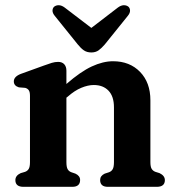

<svg xmlns="http://www.w3.org/2000/svg" viewBox="-20 -723 685 743"><path d="M237 -449.5V-398Q291.5 -445.5 335 -465.8Q378.5 -486 417.5 -486Q482 -486 522 -444.8Q562 -403.5 562 -335V-96Q562 -77.5 567 -69.5Q572 -61.5 581.5 -58L597.5 -53Q618 -43 618 -26Q618 0 586.5 0H397.5Q367.5 0 367.5 -26.5Q367.5 -42.5 385 -51L402 -56.5Q411.5 -60 416.2 -68.5Q421 -77 421 -96V-307.5Q421 -350 400 -372Q379 -394 343 -394Q320.5 -394 294.5 -383.2Q268.5 -372.5 241.5 -348.5L237 -345V-95.5Q237 -76.5 241.8 -68.2Q246.5 -60 256 -56.5L272 -51Q290 -42.5 290 -26.5Q290 0 259.5 0H71Q39.5 0 39.5 -26Q39.5 -43.5 60 -53L77 -58Q86.5 -61.5 91.2 -69.5Q96 -77.5 96 -95.5V-352Q96 -367.5 91.2 -374Q86.5 -380.5 77.5 -383L53 -385Q33.5 -391 33.5 -408Q33.5 -426.5 60.5 -437L149 -469Q168 -476 180.5 -479.8Q193 -483.5 205 -483.5Q220.5 -483.5 228.8 -474.2Q237 -465 237 -449.5ZM385.5 -551Q373 -536.5 361.5 -528.2Q350 -520 333.5 -520Q316.5 -520 304.8 -528Q293 -536 281 -551L192 -661.5Q183 -672.5 183.2 -682Q183.5 -691.5 189.5 -697Q197 -703 207.8 -702.8Q218.5 -702.5 230 -694L333.5 -615L436.5 -694Q448 -702.5 458.8 -702.8Q469.5 -703 477 -697Q483 -691.5 483.2 -682Q483.5 -672.5 474.5 -661.5Z"/></svg>

Font: Fraunces 9pt S050 SemiBold
Style: Regular
Weight: 600
Version: Version 1.000; ttfautohint (v1.8.3)